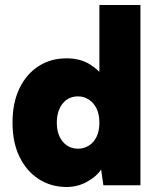

<svg xmlns="http://www.w3.org/2000/svg" viewBox="-20 -740 630 767"><path d="M401 -422H377V-720H541V0H393L384 -63Q366 -35 328 -14Q290 7 246 7Q184 7 135 -24.5Q86 -56 58 -113.5Q30 -171 30 -250Q30 -330 58 -387.5Q86 -445 134.5 -476Q183 -507 246 -507Q301 -507 340.5 -482Q380 -457 401 -422ZM207 -250Q207 -203 230.5 -174.5Q254 -146 292 -146Q315 -146 334.5 -158Q354 -170 365.5 -193Q377 -216 377 -250Q377 -284 365.5 -307Q354 -330 334.5 -342.5Q315 -355 292 -355Q253 -355 230 -326Q207 -297 207 -250Z"/></svg>

Font: Albert Sans Black
Style: Regular
Weight: 900
Designer: Andreas Rasmussen
Foundry: a.Foundry
Version: Version 1.025